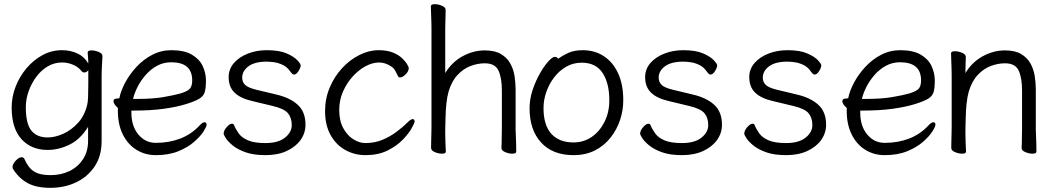

<svg xmlns="http://www.w3.org/2000/svg" viewBox="-20 -727 5040 922"><path d="M403 -118Q366 -58 314 -32.5Q262 -7 209 -7Q130 -7 83 -59Q36 -111 36 -211Q36 -262 55 -311Q74 -360 107.5 -399.5Q141 -439 184.5 -462.5Q228 -486 277 -486Q318 -486 351.5 -470.5Q385 -455 404 -422Q404 -441 402.5 -453Q401 -465 401 -475Q401 -485 420 -485Q436 -485 454 -477.5Q472 -470 472 -458V-457Q471 -438 469.5 -411Q468 -384 468 -358V-50Q468 23 434 73Q400 123 344.5 149Q289 175 222 175Q153 175 111.5 151.5Q70 128 43 85Q40 80 40 76Q40 61 55.5 44.5Q71 28 84 28Q94 28 98 38Q116 79 143.5 96.5Q171 114 222 114Q274 114 314.5 94Q355 74 379 37Q403 0 403 -51ZM404 -390Q396 -379 385 -379Q377 -379 372 -385Q357 -405 331 -416Q305 -427 278 -427Q241 -427 209.5 -408.5Q178 -390 154.5 -358.5Q131 -327 117.5 -289Q104 -251 104 -212Q104 -133 130.5 -100Q157 -67 209 -67Q245 -67 284.5 -85Q324 -103 355.5 -138Q387 -173 399 -225Q402 -236 403 -263Q404 -290 404 -324Q404 -358 404 -390Z M611 -196V-186Q611 -121 644.5 -81Q678 -41 728 -41Q792 -41 845.5 -61.5Q899 -82 939 -125Q946 -133 952 -136.5Q958 -140 962 -140Q972 -140 972 -128Q972 -119 957.5 -96Q943 -73 913 -46.5Q883 -20 837 -1Q791 18 728 18Q677 18 635.5 -7.5Q594 -33 570 -81Q546 -129 546 -195V-209Q537 -216 531 -225Q525 -234 525 -241Q525 -254 544 -254Q545 -254 548.5 -254.5Q552 -255 553 -255Q560 -291 581.5 -331Q603 -371 636 -406.5Q669 -442 711.5 -464Q754 -486 803 -486Q865 -486 901.5 -464.5Q938 -443 953.5 -409.5Q969 -376 969 -340Q969 -306 963.5 -286Q958 -266 938 -253.5Q918 -241 873 -227Q828 -213 765.5 -204.5Q703 -196 624 -196ZM639 -252Q713 -252 763 -260.5Q813 -269 846 -278Q882 -289 892.5 -302Q903 -315 903 -341Q903 -428 802 -428Q765 -428 734 -411Q703 -394 679.5 -367Q656 -340 640.5 -309.5Q625 -279 619 -252Z M1190 -242Q1134 -255 1106 -282.5Q1078 -310 1078 -356Q1078 -395 1103 -424Q1128 -453 1170 -469.5Q1212 -486 1261 -486Q1321 -486 1356.5 -470.5Q1392 -455 1408 -437.5Q1424 -420 1424 -413Q1424 -407 1419.5 -396.5Q1415 -386 1407.5 -377.5Q1400 -369 1391 -369Q1385 -369 1375 -382Q1360 -405 1337.5 -415.5Q1315 -426 1294 -428.5Q1273 -431 1261 -431Q1203 -431 1173 -408.5Q1143 -386 1143 -354Q1143 -334 1156.5 -320Q1170 -306 1211 -296L1307 -273Q1372 -258 1409.5 -224Q1447 -190 1447 -128Q1447 -88 1423.5 -55Q1400 -22 1357 -2Q1314 18 1255 18Q1197 18 1158.5 4Q1120 -10 1097 -29Q1074 -48 1064 -64Q1054 -80 1054 -85Q1054 -100 1068.5 -116.5Q1083 -133 1094 -133Q1101 -133 1104 -126Q1112 -106 1126.5 -86Q1141 -66 1171 -53Q1201 -40 1255 -40Q1316 -40 1348.5 -66Q1381 -92 1381 -126Q1381 -161 1363 -183Q1345 -205 1290 -218Z M1971 -143Q1971 -137 1957 -111.5Q1943 -86 1914 -56Q1885 -26 1840.5 -4Q1796 18 1735 18Q1683 18 1638.5 -6.5Q1594 -31 1567.5 -78.5Q1541 -126 1541 -194Q1541 -254 1563.5 -307Q1586 -360 1623 -400Q1660 -440 1706 -463Q1752 -486 1798 -486Q1839 -486 1867 -474.5Q1895 -463 1911.5 -447Q1928 -431 1935.5 -417.5Q1943 -404 1943 -401Q1943 -385 1928 -370Q1913 -355 1901 -355Q1895 -355 1892 -360Q1885 -374 1878 -387Q1871 -400 1860 -407Q1831 -427 1800 -427Q1769 -427 1735.5 -409Q1702 -391 1673.5 -359.5Q1645 -328 1627 -287Q1609 -246 1609 -199Q1609 -147 1628.5 -111.5Q1648 -76 1677 -58Q1706 -40 1735 -40Q1778 -40 1815 -55Q1852 -70 1883.5 -93.5Q1915 -117 1938 -140Q1953 -155 1962 -155Q1971 -155 1971 -143Z M2388 -17Q2389 -25 2389 -44Q2389 -63 2389.5 -83.5Q2390 -104 2390 -115V-293Q2390 -352 2374 -387.5Q2358 -423 2308 -423Q2274 -423 2239.5 -410Q2205 -397 2177 -367Q2149 -337 2134 -287Q2127 -262 2123.5 -228.5Q2120 -195 2119.5 -162Q2119 -129 2118 -105V-89Q2118 -65 2119 -42Q2120 -19 2121 1Q2121 11 2102 11Q2086 11 2068 3.5Q2050 -4 2050 -17Q2050 -25 2050.5 -46Q2051 -67 2051.5 -87.5Q2052 -108 2052 -115V-590Q2052 -600 2051.5 -621Q2051 -642 2050 -664Q2049 -686 2049 -697Q2049 -707 2068 -707Q2084 -707 2102 -699.5Q2120 -692 2120 -679Q2120 -671 2119.5 -652Q2119 -633 2118.5 -612.5Q2118 -592 2118 -580V-376Q2150 -429 2201.5 -457Q2253 -485 2308 -485Q2356 -485 2385.5 -467.5Q2415 -450 2430.5 -422Q2446 -394 2451 -361Q2456 -328 2456 -297V-105Q2456 -99 2457 -78Q2458 -57 2458.5 -34Q2459 -11 2459 1Q2459 11 2440 11Q2424 11 2406 3.5Q2388 -4 2388 -16Z M2661 -445Q2681 -460 2709 -473Q2737 -486 2779 -486Q2836 -486 2880 -457Q2924 -428 2948.5 -374.5Q2973 -321 2973 -245Q2973 -197 2957.5 -150.5Q2942 -104 2911.5 -65.5Q2881 -27 2836.5 -4.5Q2792 18 2734 18Q2634 18 2578.5 -42.5Q2523 -103 2523 -207Q2523 -251 2537.5 -294.5Q2552 -338 2572.5 -374Q2593 -410 2613 -432Q2633 -454 2644 -454Q2654 -454 2661 -445ZM2734 -43Q2783 -43 2821.5 -69.5Q2860 -96 2883 -142Q2906 -188 2906 -245Q2906 -328 2873.5 -377Q2841 -426 2773 -426Q2733 -426 2699.5 -407Q2666 -388 2641.5 -356Q2617 -324 2603.5 -285.5Q2590 -247 2590 -208Q2590 -126 2627.5 -84.5Q2665 -43 2734 -43Z M3190 -242Q3134 -255 3106 -282.5Q3078 -310 3078 -356Q3078 -395 3103 -424Q3128 -453 3170 -469.5Q3212 -486 3261 -486Q3321 -486 3356.5 -470.5Q3392 -455 3408 -437.5Q3424 -420 3424 -413Q3424 -407 3419.5 -396.5Q3415 -386 3407.5 -377.5Q3400 -369 3391 -369Q3385 -369 3375 -382Q3360 -405 3337.5 -415.5Q3315 -426 3294 -428.5Q3273 -431 3261 -431Q3203 -431 3173 -408.5Q3143 -386 3143 -354Q3143 -334 3156.5 -320Q3170 -306 3211 -296L3307 -273Q3372 -258 3409.5 -224Q3447 -190 3447 -128Q3447 -88 3423.5 -55Q3400 -22 3357 -2Q3314 18 3255 18Q3197 18 3158.5 4Q3120 -10 3097 -29Q3074 -48 3064 -64Q3054 -80 3054 -85Q3054 -100 3068.5 -116.5Q3083 -133 3094 -133Q3101 -133 3104 -126Q3112 -106 3126.5 -86Q3141 -66 3171 -53Q3201 -40 3255 -40Q3316 -40 3348.5 -66Q3381 -92 3381 -126Q3381 -161 3363 -183Q3345 -205 3290 -218Z M3690 -242Q3634 -255 3606 -282.5Q3578 -310 3578 -356Q3578 -395 3603 -424Q3628 -453 3670 -469.5Q3712 -486 3761 -486Q3821 -486 3856.5 -470.5Q3892 -455 3908 -437.5Q3924 -420 3924 -413Q3924 -407 3919.5 -396.5Q3915 -386 3907.5 -377.5Q3900 -369 3891 -369Q3885 -369 3875 -382Q3860 -405 3837.5 -415.5Q3815 -426 3794 -428.5Q3773 -431 3761 -431Q3703 -431 3673 -408.5Q3643 -386 3643 -354Q3643 -334 3656.5 -320Q3670 -306 3711 -296L3807 -273Q3872 -258 3909.5 -224Q3947 -190 3947 -128Q3947 -88 3923.5 -55Q3900 -22 3857 -2Q3814 18 3755 18Q3697 18 3658.5 4Q3620 -10 3597 -29Q3574 -48 3564 -64Q3554 -80 3554 -85Q3554 -100 3568.5 -116.5Q3583 -133 3594 -133Q3601 -133 3604 -126Q3612 -106 3626.5 -86Q3641 -66 3671 -53Q3701 -40 3755 -40Q3816 -40 3848.5 -66Q3881 -92 3881 -126Q3881 -161 3863 -183Q3845 -205 3790 -218Z M4111 -196V-186Q4111 -121 4144.5 -81Q4178 -41 4228 -41Q4292 -41 4345.5 -61.5Q4399 -82 4439 -125Q4446 -133 4452 -136.5Q4458 -140 4462 -140Q4472 -140 4472 -128Q4472 -119 4457.5 -96Q4443 -73 4413 -46.5Q4383 -20 4337 -1Q4291 18 4228 18Q4177 18 4135.5 -7.5Q4094 -33 4070 -81Q4046 -129 4046 -195V-209Q4037 -216 4031 -225Q4025 -234 4025 -241Q4025 -254 4044 -254Q4045 -254 4048.5 -254.5Q4052 -255 4053 -255Q4060 -291 4081.5 -331Q4103 -371 4136 -406.5Q4169 -442 4211.5 -464Q4254 -486 4303 -486Q4365 -486 4401.5 -464.5Q4438 -443 4453.5 -409.5Q4469 -376 4469 -340Q4469 -306 4463.5 -286Q4458 -266 4438 -253.5Q4418 -241 4373 -227Q4328 -213 4265.5 -204.5Q4203 -196 4124 -196ZM4139 -252Q4213 -252 4263 -260.5Q4313 -269 4346 -278Q4382 -289 4392.5 -302Q4403 -315 4403 -341Q4403 -428 4302 -428Q4265 -428 4234 -411Q4203 -394 4179.5 -367Q4156 -340 4140.5 -309.5Q4125 -279 4119 -252Z M4886 -17Q4887 -25 4887 -44Q4887 -63 4887.5 -83.5Q4888 -104 4888 -115V-293Q4888 -352 4872 -387.5Q4856 -423 4806 -423Q4772 -423 4737.5 -410Q4703 -397 4675 -367Q4647 -337 4632 -287Q4625 -262 4621.5 -228.5Q4618 -195 4617.5 -162Q4617 -129 4616 -105V-89Q4616 -65 4617 -42Q4618 -19 4619 1Q4619 11 4600 11Q4584 11 4566 3.5Q4548 -4 4548 -17Q4548 -25 4548.5 -46Q4549 -67 4549.5 -87.5Q4550 -108 4550 -115V-364Q4550 -374 4549.5 -395Q4549 -416 4548 -438Q4547 -460 4547 -471Q4547 -481 4566 -481Q4582 -481 4600 -473.5Q4618 -466 4618 -453Q4618 -453 4617.5 -439Q4617 -425 4616.5 -407Q4616 -389 4616 -376Q4648 -429 4699.5 -457Q4751 -485 4806 -485Q4854 -485 4883.5 -467.5Q4913 -450 4928.5 -422Q4944 -394 4949 -361Q4954 -328 4954 -297V-105Q4954 -99 4955 -78Q4956 -57 4956.5 -34Q4957 -11 4957 1Q4957 11 4938 11Q4922 11 4904 3.5Q4886 -4 4886 -16Z"/></svg>

Font: Moon Stars Kai HW
Style: Regular
Weight: 400
Designer: GuiWonder
Version: Version 1.101